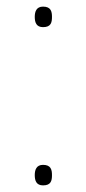

<svg xmlns="http://www.w3.org/2000/svg" viewBox="-20 -552 260 580"><path d="M85 -501C85 -484 90 -470 110 -470C134 -470 137 -484 137 -501C137 -517 134 -532 110 -532C90 -532 85 -517 85 -501ZM85 -23C85 -6 90 8 110 8C134 8 137 -6 137 -23C137 -39 134 -54 110 -54C90 -54 85 -39 85 -23Z"/></svg>

Font: Noto Sans Arabic Thin
Style: Regular
Weight: 100
Designer: Monotype Design Team, Nadine Chahine, Nizar Qandah and Khaled Hosny
Foundry: Monotype Imaging Inc.
Version: Version 2.012